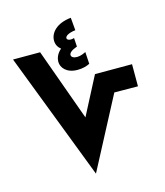

<svg xmlns="http://www.w3.org/2000/svg" viewBox="-120 -914 867 1006"><g transform="rotate(-15 313.0 -411.5)"><path d="M386 -630C376 -625 358 -616 338 -616C320 -616 307 -623 307 -635C307 -646 320 -658 351 -669L348 -716C326 -709 309 -715 309 -726C309 -735 323 -749 365 -754L359 -823C279 -815 243 -771 243 -730C243 -707 254 -691 268 -680C243 -659 236 -634 236 -617C236 -585 264 -550 323 -550C350 -550 372 -556 390 -565ZM275 0 478 -386 606 -385V-505H405L298 -299L157 -690H10Z"/></g></svg>

Font: Noto Sans Arabic UI SmCn XBd
Style: Regular
Weight: 800
Width: 4
Designer: Monotype Design Team, Nadine Chahine and Nizar Qandah
Foundry: Monotype Imaging Inc.
Version: Version 2.010